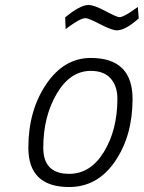

<svg xmlns="http://www.w3.org/2000/svg" viewBox="-20 -742 578 772"><path d="M345 -509Q513 -509 513 -344Q513 -196 442.5 -93Q372 10 258 10Q94 10 94 -148Q94 -297 165.5 -403Q237 -509 345 -509ZM258 -43Q344 -43 398 -131.5Q452 -220 452 -345Q452 -396 425 -426.5Q398 -457 345 -457Q262 -457 208 -365Q154 -273 154 -148Q154 -43 258 -43ZM450 -620Q430 -620 383 -644.5Q336 -669 324 -669Q304 -669 259 -636L244 -625L242 -672Q302 -722 336 -722Q358 -722 404 -697.5Q450 -673 460 -673Q477 -673 520 -704L534 -714L538 -668Q484 -620 450 -620Z"/></svg>

Font: Titillium Web Light
Style: Italic
Weight: 300
Italic angle: -13°
Version: Version 1.002;PS 57.000;hotconv 1.0.70;makeotf.lib2.5.55311